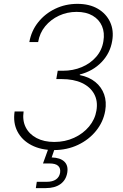

<svg xmlns="http://www.w3.org/2000/svg" viewBox="-20 -757 627 981"><path d="M254.9 9.8Q189 9.8 140.6 -15.4Q92.3 -40.5 69.1 -85.2Q45.9 -129.9 54.7 -187.5H100.6Q93.8 -141.1 111.6 -106.2Q129.4 -71.3 167.2 -51.5Q205.1 -31.7 257.3 -31.7Q312.5 -31.7 358.6 -53Q404.8 -74.2 435.1 -110.6Q465.3 -147 472.7 -191.9Q481 -240.2 461.2 -276.6Q441.4 -313 398.9 -333Q356.4 -353 294.4 -353H267.6L274.9 -395.5H301.3Q353.5 -395.5 397.7 -414.1Q441.9 -432.6 471.4 -466.6Q501 -500.5 508.3 -546.4Q515.6 -589.8 501.2 -623.5Q486.8 -657.2 453.6 -676.8Q420.4 -696.3 371.6 -696.3Q323.2 -696.3 281.2 -676.8Q239.3 -657.2 210.9 -622.8Q182.6 -588.4 174.8 -542H129.9Q140.1 -599.6 175.3 -643.6Q210.4 -687.5 262.5 -712.4Q314.5 -737.3 375.5 -737.3Q437 -737.3 480 -712.2Q522.9 -687 542.7 -644Q562.5 -601.1 553.2 -547.9Q543 -485.4 498.8 -439.5Q454.6 -393.6 388.2 -376.5L387.2 -373.5Q435.5 -363.8 467 -338.1Q498.5 -312.5 512 -274.9Q525.4 -237.3 517.6 -190.9Q507.8 -134.3 470.9 -88.6Q434.1 -43 378.2 -16.6Q322.3 9.8 254.9 9.8ZM163.1 204.1 168 171.9H218.8Q248.5 171.9 265.9 159.9Q283.2 147.9 287.1 125.5Q290.5 103 277.3 90.6Q264.2 78.1 232.4 78.1H199.7L232.9 -13.7H259.8L260.3 0L244.1 47.4Q288.1 48.8 308.8 68.8Q329.6 88.9 323.7 125Q317.4 163.1 288.8 183.6Q260.3 204.1 213.9 204.1Z"/></svg>

Font: Inter 20pt ExtraLight
Style: Italic
Weight: 250
Italic angle: -9.3988°
Version: Version 4.001;git-66647c0bb